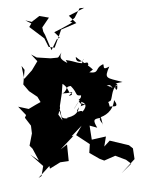

<svg xmlns="http://www.w3.org/2000/svg" viewBox="-159 -1284 1042 1417"><g transform="rotate(-10 362.0 -575.5)"><path d="M61 -825 33 -720 66 -664 120 -612 136 -570 99 -557 41 -535 -33 -565 14 -494 2 -476 36 -411 33 -353 0 -267 18 -241 49 -147 -6 -201 73 -102 48 -31 24 -21 118 -94 119 -74 202 -107 265 -105 274 -228 221 -200 329 -280C260 -305 251 -214 335 -285C266 -247 334 -293 404 -346L352 -284L440 -201L425 -138L492 -82L524 -63L610 -84L683 -41L716 -6L634 51L746 -35L748 -115L723 -143L589 -201L542 -165L567 -236L460 -231L462 -336L515 -311C491 -375 500 -380 557 -378C524 -377 566 -334 560 -319C554 -369 559 -422 540 -381C585 -386 649 -408 673 -490C709 -417 647 -455 633 -447C629 -539 594 -466 638 -487C663 -484 662 -577 715 -595C709 -525 680 -588 711 -597C737 -603 666 -622 638 -639C677 -579 702 -565 638 -607C703 -602 656 -593 652 -584C701 -604 631 -610 757 -611C645 -663 626 -656 681 -740C625 -721 645 -743 640 -765C568 -747 607 -700 526 -724C540 -739 498 -704 558 -739C528 -781 480 -816 450 -853C439 -803 501 -805 503 -829C450 -759 556 -759 526 -798C462 -793 448 -820 373 -843C401 -765 385 -786 413 -791C367 -839 314 -850 352 -904L323 -873L315 -871L265 -875L165 -899L128 -928L165 -871L114 -812L47 -759L44 -857ZM249 -456 270 -501 271 -516 301 -605 325 -700 282 -725C302 -657 331 -701 359 -599C380 -598 384 -578 349 -579C402 -618 386 -592 305 -605C286 -612 319 -586 348 -645C346 -614 332 -653 376 -648C422 -581 391 -570 439 -567C436 -534 401 -542 423 -531C395 -513 344 -443 387 -495C413 -520 415 -538 422 -507C432 -518 449 -489 469 -494C395 -493 429 -469 432 -520C449 -510 482 -491 429 -446C424 -468 356 -429 408 -483C383 -405 288 -431 312 -417C240 -422 287 -464 260 -498L272 -408ZM171 -1152 193 -1180 150 -1130 245 -1028 265 -961 308 -947 360 -1037 378 -1070 497 -1098 452 -1161 574 -1199 540 -1202 492 -1139 453 -1115 470 -1108 384 -1078 325 -1060 358 -1015 333 -1004 282 -933 255 -1052 246 -1078 244 -1110 305 -1173 237 -1197 175 -1164 130 -1183Z"/></g></svg>

Font: Hussar Lance
Style: Regular
Weight: 700
Foundry: Cannot Into Space Fonts, PlusOne Fonts
Version: Version 2.27